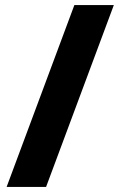

<svg xmlns="http://www.w3.org/2000/svg" viewBox="-20 -978 470 754"><path d="M6 -244 272 -958H427L161 -244Z"/></svg>

Font: Noto Sans Khmer UI SemiCondensed ExtraBold
Style: Regular
Weight: 800
Width: 4
Designer: Danh Hong and the Monotype Design Team
Foundry: Monotype Imaging Inc.
Version: Version 2.002; ttfautohint (v1.8.4.7-5d5b)